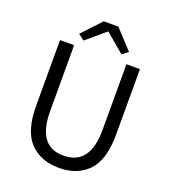

<svg xmlns="http://www.w3.org/2000/svg" viewBox="-166 -1056 1053 1190"><g transform="rotate(20 360.5 -461.5)"><path d="M360 13Q239 13 168 -61.5Q97 -136 97 -303V-734H190V-300Q190 -68 360 -68Q535 -68 535 -300V-734H624V-303Q624 -136 553 -61.5Q482 13 360 13ZM235 -781 195 -811 312 -936H408L524 -811L485 -781L362 -885H357Z"/></g></svg>

Font: Noto Sans SC
Style: Regular
Weight: 400
Designer: Ryoko NISHIZUKA  (kana, bopomofo & ideographs); Paul D. Hunt (Latin, Greek & Cyrillic); Sandoll Communications , Soo-you
Foundry: Adobe
Version: Version 2.002;hotconv 1.0.116;makeotfexe 2.5.65601